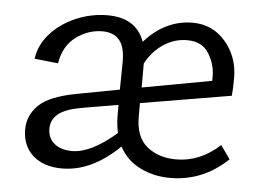

<svg xmlns="http://www.w3.org/2000/svg" viewBox="-39 -470 712 526"><g transform="rotate(5 317.0 -207.5)"><path d="M306 -67Q230 7 149 7Q98 7 68.5 -19.5Q39 -46 39 -91Q39 -129 67.5 -157.5Q96 -186 171 -200L288 -222L289 -294Q290 -338 274 -357.5Q258 -377 227 -377Q188 -377 154.5 -352.5Q121 -328 113 -279L48 -286Q53 -324 80.5 -355Q108 -386 150 -404Q192 -422 237 -422Q316 -422 339 -358Q366 -389 399.5 -405.5Q433 -422 471 -422Q526 -422 561.5 -380.5Q597 -339 597 -281Q597 -251 595 -232L346 -190V-156Q345 -98 377 -71.5Q409 -45 458 -45Q524 -45 578 -95L604 -58Q536 7 446 7Q401 7 363.5 -11.5Q326 -30 306 -67ZM460 -373Q425 -373 395 -353Q365 -333 347 -299V-233L538 -268V-281Q538 -314 519.5 -343.5Q501 -373 460 -373ZM172 -43Q224 -43 293 -103Q288 -128 288 -152V-180L188 -163Q143 -155 124 -139Q105 -123 105 -99Q105 -73 123 -58Q141 -43 172 -43Z"/></g></svg>

Font: LXGW Bright TC
Style: Regular
Weight: 400
Designer: Christian Thalmann (Catharsis Fonts)
Foundry: LXGW / Christian Thalmann (Catharsis Fonts) / Fontworks Inc.
Version: Version 5.501